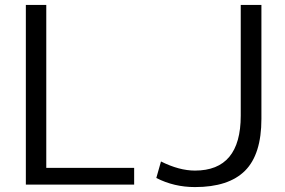

<svg xmlns="http://www.w3.org/2000/svg" viewBox="-20 -750 1157 780"><path d="M634 -94Q708 -57 772 -57Q958 -57 958 -280V-730H1042V-267Q1042 -123 975.5 -56.5Q909 10 772 10Q687 10 615 -27ZM168 -730V-68H525V0H85V-730Z"/></svg>

Font: M PLUS 1p
Style: Regular
Weight: 400
Version: Version 1.062